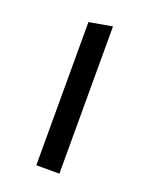

<svg xmlns="http://www.w3.org/2000/svg" viewBox="-105 -567 485 625"><g transform="rotate(20 138.0 -255.0)"><path d="M98 -496 178 -510V0H98Z"/></g></svg>

Font: Changa Light
Style: Regular
Weight: 300
Designer: Eduardo Rodriguez Tunni
Foundry: Eduardo Rodriguez Tunni
Version: Version 3.002; ttfautohint (v1.8.2)